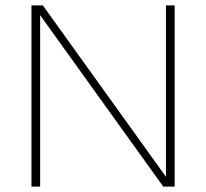

<svg xmlns="http://www.w3.org/2000/svg" viewBox="-20 -688 760 708"><path d="M624 0V-668H592V-36L138 -668H96V0H128V-632L582 0Z"/></svg>

Font: Gantari Thin
Style: Regular
Weight: 250
Designer: Anugrah Pasau
Foundry: Lafontype
Version: Version 1.000